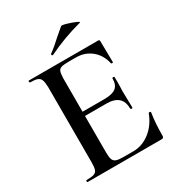

<svg xmlns="http://www.w3.org/2000/svg" viewBox="-187 -907 940 1023"><g transform="rotate(-30 283.0 -395.5)"><path d="M522 -158Q525 -158 528 -156.5Q531 -155 530 -154Q520 -91 520 -15Q520 -7 517 -3.5Q514 0 505 0H52Q48 0 48 -6Q48 -12 51 -12Q83 -12 97.5 -17Q112 -22 117 -36Q122 -50 122 -81V-544Q121 -574 115.5 -588Q110 -602 95.5 -607.5Q81 -613 51 -613Q48 -613 47.5 -619Q47 -625 49 -625H477Q485 -625 485 -616L487 -487Q487 -483 481.5 -483Q476 -483 475 -486Q463 -541 423.5 -573.5Q384 -606 329 -606H285Q253 -606 239 -601.5Q225 -597 220.5 -584.5Q216 -572 215 -543V-338H350Q398 -338 420 -355Q442 -372 442 -412Q442 -416 448 -416Q456 -416 455 -411Q456 -393 455.5 -376.5Q455 -360 455 -353Q454 -344 454 -325Q454 -294 455 -278L456 -226Q456 -221 450 -221Q448 -221 445.5 -222.5Q443 -224 443 -226Q443 -312 347 -312H215V-85Q215 -57 220.5 -43.5Q226 -30 240 -25Q254 -20 284 -20H343Q400 -20 447 -57Q494 -94 517 -156Q519 -158 522 -158ZM229 -678Q225 -678 223 -682.5Q221 -687 224 -689Q260 -715 298 -751Q308 -759 321.5 -771Q335 -783 344 -790Q348 -794 376 -786Q404 -778 426.5 -768Q449 -758 439 -756Q332 -728 231 -679Z"/></g></svg>

Font: Cormorant Upright SemiBold
Style: Regular
Weight: 600
Designer: Christian Thalmann (Catharsis Fonts)
Foundry: Catharsis Fonts
Version: Version 3.302